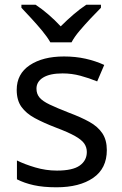

<svg xmlns="http://www.w3.org/2000/svg" viewBox="-20 -786 519 816"><path d="M434 -148Q434 -70 376 -30Q318 10 220 10Q164 10 123.5 1Q83 -8 52 -24V-104Q84 -88 129.5 -74.5Q175 -61 222 -61Q289 -61 319 -82.5Q349 -104 349 -140Q349 -160 338 -176Q327 -192 298.5 -208Q270 -224 217 -244Q165 -264 128 -284Q91 -304 71 -332Q51 -360 51 -404Q51 -472 106.5 -509Q162 -546 252 -546Q301 -546 343.5 -536.5Q386 -527 423 -510L393 -440Q359 -454 322 -464Q285 -474 246 -474Q192 -474 163.5 -456.5Q135 -439 135 -409Q135 -387 148 -371.5Q161 -356 191.5 -341.5Q222 -327 273 -307Q324 -288 360 -268Q396 -248 415 -219.5Q434 -191 434 -148ZM194 -606Q181 -629 159 -655.5Q137 -682 113 -708Q89 -734 71 -753V-766H131Q157 -749 185 -725Q213 -701 238 -674Q265 -701 293 -725Q321 -749 347 -766H409V-753Q390 -734 365.5 -708Q341 -682 318.5 -655.5Q296 -629 284 -606Z"/></svg>

Font: Noto Sans Kharoshthi
Style: Regular
Weight: 400
Designer: Monotype Design Team
Foundry: Monotype Imaging Inc.
Version: Version 2.004; ttfautohint (v1.8.4.7-5d5b)